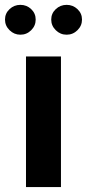

<svg xmlns="http://www.w3.org/2000/svg" viewBox="-42 -763 354 783"><path d="M-21.6 -683.2Q-21.6 -658 -3 -639.8Q15.6 -621.5 41.1 -621.5Q66.8 -621.5 85.2 -639.8Q103.5 -658 103.5 -683.2Q103.5 -708.4 85.2 -725.8Q66.8 -743.2 41.1 -743.2Q15.6 -743.2 -3 -725.8Q-21.6 -708.4 -21.6 -683.2ZM166.9 -683.2Q166.9 -658 185.5 -639.8Q204.1 -621.5 229.7 -621.5Q255.4 -621.5 273.9 -639.8Q292.4 -658 292.4 -683.2Q292.4 -708.4 273.9 -725.8Q255.4 -743.2 229.7 -743.2Q204.1 -743.2 185.5 -725.8Q166.9 -708.4 166.9 -683.2ZM64 -532.8V0H206.6V-532.8Z"/></svg>

Font: Estedad VF
Style: Regular
Weight: 100
Designer: Amin Abedi
Version: Version 7.3